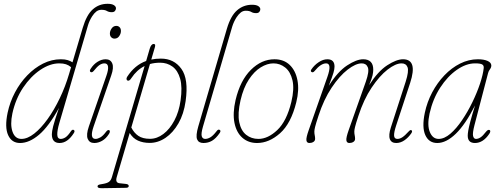

<svg xmlns="http://www.w3.org/2000/svg" viewBox="-20 -744 2626 1009"><path d="M368 -44.5Q335 7.5 293 7.5Q252.5 7.5 252.5 -38.5Q252.5 -52.5 259.5 -80.8Q266.5 -109 290 -177Q236.5 -79.5 185.2 -36Q134 7.5 85.5 7.5Q41.5 7.5 22.8 -33.8Q4 -75 20 -151.5Q32 -208 58.8 -258.5Q85.5 -309 123.5 -348.2Q161.5 -387.5 206.5 -410Q251.5 -432.5 300 -432.5Q321.5 -432.5 336 -428Q350.5 -423.5 361 -416.5L415 -598.5Q435 -666 467.8 -695Q500.5 -724 545.5 -724Q567.5 -724 578.5 -717Q589.5 -710 589.5 -700.5Q589.5 -693 584.2 -686.5Q579 -680 567.5 -680Q552 -680 542 -686.2Q532 -692.5 513 -692.5Q498 -692.5 486.2 -683.5Q474.5 -674.5 464 -658Q449.5 -635 442.2 -610.5Q435 -586 424.5 -549.5L291.5 -96.5Q280.5 -59 281 -36.5Q281.5 -14 299.5 -14Q311 -14 323.8 -22Q336.5 -30 352.5 -54Q360.5 -66 368.5 -60.5Q375 -55.5 368 -44.5ZM45 -147.5Q32.5 -88.5 46 -51.2Q59.5 -14 92.5 -14Q124.5 -14 160 -42Q195.5 -70 230 -118Q264.5 -166 294 -227.5Q323.5 -289 343 -355.5L353.5 -391Q341 -401.5 326.8 -406.2Q312.5 -411 291.5 -411Q243 -411 192 -376.8Q141 -342.5 101.2 -283Q61.5 -223.5 45 -147.5Z M581.5 -541Q572 -541 564.8 -548Q557.5 -555 557.5 -568Q557.5 -581.5 566.8 -594.8Q576 -608 591.5 -608Q601.5 -608 608.5 -601Q615.5 -594 615.5 -581Q615.5 -567.5 606.5 -554.2Q597.5 -541 581.5 -541ZM472 -79.5Q449.5 -14 482 -14Q493 -14 507 -21.8Q521 -29.5 537 -51Q546.5 -64 554.5 -59.5Q558 -57.5 557.2 -51.5Q556.5 -45.5 552.5 -40Q537 -15.5 516.5 -4Q496 7.5 475.5 7.5Q450 7.5 441 -14.2Q432 -36 447 -79.5L539 -345.5Q550 -376.5 547.8 -393.8Q545.5 -411 529 -411Q516 -411 503.2 -402.5Q490.5 -394 473 -372Q464 -361 456 -365.5Q448 -371 457.5 -384Q472 -406.5 493 -419.5Q514 -432.5 535.5 -432.5Q561 -432.5 570 -410.5Q579 -388.5 564.5 -347.5Z M670 -333Q660 -317 650.5 -320.5Q646 -322 645 -327.8Q644 -333.5 648 -340Q688 -402 748 -423.5L766.5 -487Q774 -513 788 -513Q799 -513 794 -496L775 -431Q798.5 -436 825.5 -436Q894.5 -436 933.2 -382.2Q972 -328.5 955.5 -212.5Q946 -145 917.8 -95.8Q889.5 -46.5 850 -19.8Q810.5 7 766.5 7Q732 7 705.2 -5Q678.5 -17 661.5 -45L593.5 186.5Q584.5 216.5 608.5 219L641 222.5Q656.5 224 656.5 233.5Q656.5 243 641 243L518 245Q503 245.5 497.8 242.8Q492.5 240 492.5 235.5Q492.5 231 496.8 228.2Q501 225.5 515.5 223.5Q542 219.5 552.8 211.5Q563.5 203.5 568.5 185.5L740 -397Q699 -377 670 -333ZM821.5 -414.5Q792.5 -414.5 768 -407.5L670 -74Q684 -46 706.8 -30.2Q729.5 -14.5 768.5 -14.5Q805 -14.5 838.5 -39.8Q872 -65 896.2 -110.5Q920.5 -156 929 -216.5Q939 -286.5 926.8 -330Q914.5 -373.5 886.5 -394Q858.5 -414.5 821.5 -414.5Z M1304.5 -719Q1326.5 -719 1337.2 -712Q1348 -705 1348 -695.5Q1348 -688 1342.8 -681.5Q1337.5 -675 1326 -675Q1310.5 -675 1300.5 -681.2Q1290.5 -687.5 1271.5 -687.5Q1257 -687.5 1245.5 -678.5Q1234 -669.5 1223 -653Q1208.5 -630 1200.8 -605.5Q1193 -581 1183 -544.5L1047 -80Q1036 -42 1040.2 -28Q1044.5 -14 1058.5 -14Q1071 -14 1085 -22Q1099 -30 1117 -53Q1126 -66.5 1134.5 -61.5Q1142.5 -57 1134.5 -45Q1114.5 -16 1094.2 -4.2Q1074 7.5 1049 7.5Q1023.5 7.5 1015.8 -11.8Q1008 -31 1022 -79.5L1172.5 -593.5Q1192.5 -661 1226 -690Q1259.5 -719 1304.5 -719Z M1422.5 -432.5Q1471.5 -432.5 1502.5 -402.8Q1533.5 -373 1543.2 -322Q1553 -271 1537 -206.5Q1509.5 -95 1451.8 -43.8Q1394 7.5 1331 7.5Q1285 7.5 1253.8 -20Q1222.5 -47.5 1212.2 -98.2Q1202 -149 1218 -218.5Q1242.5 -321.5 1298.5 -377Q1354.5 -432.5 1422.5 -432.5ZM1338 -14Q1388 -14 1437.2 -60.5Q1486.5 -107 1511 -208Q1527.5 -277 1517 -322Q1506.5 -367 1479 -389Q1451.5 -411 1417 -411Q1384.5 -411 1350.2 -390Q1316 -369 1287.8 -326.2Q1259.5 -283.5 1244 -217Q1228 -147 1237.2 -102Q1246.5 -57 1273.8 -35.5Q1301 -14 1338 -14Z M1812.5 -60.5 1902.5 -315Q1921.5 -369.5 1913 -390.2Q1904.5 -411 1881 -411Q1849.5 -411 1806.8 -378Q1764 -345 1722.8 -283.2Q1681.5 -221.5 1653.5 -135Q1639.5 -92.5 1635.8 -76.8Q1632 -61 1632 -53Q1632 -41 1634 -32.8Q1636 -24.5 1636 -14.5Q1636 -4 1627 1.8Q1618 7.5 1606 7.5Q1592 7.5 1590.2 -6.8Q1588.5 -21 1602.5 -60.5L1700.5 -340Q1725.5 -411 1694 -411Q1666 -411 1633 -370.5Q1625 -361 1617.5 -365.5Q1610 -370 1616.5 -379.5Q1632 -402 1654.8 -417.2Q1677.5 -432.5 1700.5 -432.5Q1738 -432.5 1738 -394Q1738 -381 1732.5 -362Q1727 -343 1708 -293.5Q1755 -368 1804.2 -400.2Q1853.5 -432.5 1888.5 -432.5Q1941.5 -432.5 1941.5 -378Q1941.5 -365 1938 -348.5Q1934.5 -332 1920 -297Q1966.5 -369.5 2015 -401Q2063.5 -432.5 2098 -432.5Q2176 -432.5 2135.5 -308.5L2062 -85Q2050 -48.5 2051 -31.2Q2052 -14 2068.5 -14Q2081 -14 2094.2 -22.5Q2107.5 -31 2127.5 -53Q2137 -63.5 2142.5 -59.5Q2149 -54.5 2141.5 -43.5Q2126.5 -21.5 2105.8 -7Q2085 7.5 2062 7.5Q2036.5 7.5 2028.8 -13Q2021 -33.5 2034 -74L2112 -315Q2129.5 -370 2121.8 -390.5Q2114 -411 2090.5 -411Q2059 -411 2016.5 -378Q1974 -345 1932.8 -283.2Q1891.5 -221.5 1863.5 -135Q1849.5 -92.5 1845.8 -76.8Q1842 -61 1842 -53Q1842 -41 1844 -32.8Q1846 -24.5 1846 -14.5Q1846 -4 1837 1.8Q1828 7.5 1816 7.5Q1802 7.5 1800.2 -6.8Q1798.5 -21 1812.5 -60.5Z M2473.5 -86.5Q2462.5 -44 2466.2 -29Q2470 -14 2481.5 -14Q2493 -14 2505.2 -22Q2517.5 -30 2534 -51.5Q2544.5 -65 2553.5 -60.5Q2560.5 -55 2551.5 -41Q2519 7.5 2476 7.5Q2438 7.5 2438 -31Q2438 -41 2440.8 -57.8Q2443.5 -74.5 2451.8 -105.8Q2460 -137 2476.5 -190Q2425.5 -89.5 2375.2 -41Q2325 7.5 2278 7.5Q2234 7.5 2215.2 -33.8Q2196.5 -75 2212.5 -151.5Q2224.5 -208 2251.2 -258.5Q2278 -309 2315.5 -348.2Q2353 -387.5 2398 -410Q2443 -432.5 2491.5 -432.5Q2522.5 -432.5 2542 -424Q2561.5 -415.5 2562 -400Q2562 -389.5 2554.8 -380Q2547.5 -370.5 2545 -360ZM2237.5 -147.5Q2224 -85.5 2239 -49.8Q2254 -14 2285 -14Q2315 -14 2346.8 -41.2Q2378.5 -68.5 2408.2 -112.5Q2438 -156.5 2462.5 -207Q2487 -257.5 2502.8 -305Q2518.5 -352.5 2522 -386Q2523.5 -399.5 2514.2 -405.2Q2505 -411 2476.5 -411Q2429.5 -411 2380.5 -376.8Q2331.5 -342.5 2293 -283Q2254.5 -223.5 2237.5 -147.5Z"/></svg>

Font: Fraunces 144pt S100 Thin
Style: Italic
Weight: 100
Italic angle: -16°
Version: Version 1.000; ttfautohint (v1.8.3)